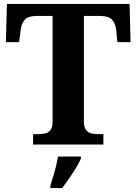

<svg xmlns="http://www.w3.org/2000/svg" viewBox="-20 -734 693 975"><path d="M148 0V-53H176Q197 -53 213 -57.5Q229 -62 238 -76Q247 -90 247 -118V-653H167Q123 -653 106 -634Q89 -615 85 -582L77 -520H10L15 -714H638L643 -520H576L570 -582Q566 -615 549 -634Q532 -653 487 -653H406V-118Q406 -90 415.5 -76Q425 -62 441 -57.5Q457 -53 477 -53H505V0ZM236 208Q242 188 250 162Q258 136 264.5 109.5Q271 83 275 61H391V71Q382 92 366 118.5Q350 145 331 172Q312 199 296 221H236Z"/></svg>

Font: Noto Serif Myanmar
Style: Regular
Weight: 400
Designer: Ben Mitchell and the Monotype Design Team
Foundry: Monotype Imaging Inc.
Version: Version 2.106